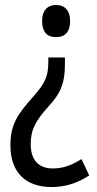

<svg xmlns="http://www.w3.org/2000/svg" viewBox="-20 -562 393 775"><path d="M263 -477C263 -520 241 -542 206 -542C174 -542 150 -522 150 -477C150 -430 173 -412 206 -412C241 -412 263 -432 263 -477ZM242 -302V-330H175V-311C175 -256 163 -227 115 -173C53 -103 22 -62 22 25C22 131 81 193 188 193C245 193 295 176 340 146L309 80C272 103 238 118 193 118C136 118 104 84 104 20C104 -39 123 -74 179 -136C228 -189 242 -232 242 -302Z"/></svg>

Font: Noto Sans Telugu Condensed
Style: Regular
Weight: 400
Width: 3
Designer: Jelle Bosma - Monotype Design Team
Foundry: Monotype Imaging Inc.
Version: Version 2.005